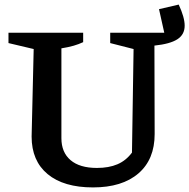

<svg xmlns="http://www.w3.org/2000/svg" viewBox="-20 -807 826 838"><path d="M760 -787Q773 -759 779.5 -736Q786 -713 786 -695Q786 -656 754 -635.5Q722 -615 654 -608L655 -222Q655 -111 584 -50Q513 11 386 11Q258 11 188 -47Q118 -105 118 -211L127 -593L17 -619V-664H343V-623Q324 -614 301.5 -607.5Q279 -601 248 -596V-204Q248 -142 288 -108Q328 -74 403 -74Q455 -74 492.5 -90Q530 -106 556 -141L563 -593L461 -619V-664H697L674 -767Z"/></svg>

Font: Piazzolla Thin
Style: Bold
Weight: 700
Version: Version 2.005